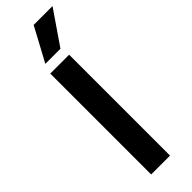

<svg xmlns="http://www.w3.org/2000/svg" viewBox="-298 -900 907 907"><g transform="rotate(-45 155.5 -446.0)"><path d="M204 0H78V-674H204ZM195 -723H94L185 -892H311Z"/></g></svg>

Font: Hind Madurai SemiBold
Style: Regular
Weight: 600
Designer: Jyotish Sonowal
Foundry: Indian Type Foundry
Version: Version 1.001;PS 1.0;hotconv 1.0.86;makeotf.lib2.5.63406; tt